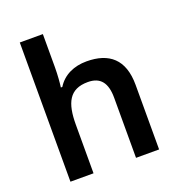

<svg xmlns="http://www.w3.org/2000/svg" viewBox="-136 -873 914 985"><g transform="rotate(-20 321.0 -380.0)"><path d="M207 -579V-760H81V0H207V-265C207 -384 238 -450 339 -450C408 -450 439 -409 439 -328V0H565V-353C565 -492 492 -552 369 -552C301 -552 242 -526 208 -471H200C203 -491 207 -536 207 -579Z"/></g></svg>

Font: Noto Sans Arabic SemBd
Style: Regular
Weight: 600
Designer: Monotype Design Team, Nadine Chahine, Nizar Qandah and Khaled Hosny
Foundry: Monotype Imaging Inc.
Version: Version 2.012